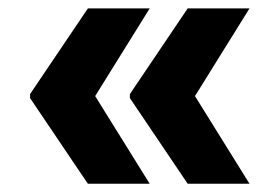

<svg xmlns="http://www.w3.org/2000/svg" viewBox="-20 -575 667 464"><path d="M192.4 -130.9 52.7 -337.9V-347.7L192.4 -554.7H341.8L210 -342.8L341.8 -130.9ZM433.6 -130.9 293.9 -337.9V-347.7L433.6 -554.7H583L451.2 -342.8L583 -130.9Z"/></svg>

Font: Pretendard GOV ExtraBold
Style: Regular
Weight: 800
Designer: Base glyphs from Inter by Rasmus Andersson; Hangeul glyphs from Noto Sans CJK(Source Han Sans) by Jang Soo-young and Kan
Foundry: Kil Hyung-jin
Version: Version 1.309